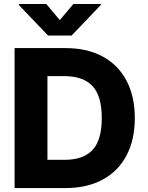

<svg xmlns="http://www.w3.org/2000/svg" viewBox="-20 -950 746 970"><path d="M53.7 0V-707H312.5Q419.9 -707 498.5 -664.6Q577.1 -622.1 619.1 -542.5Q661.1 -462.9 661.1 -353.5Q661.1 -244.1 619.1 -164.6Q577.1 -85 498.5 -42.5Q419.9 0 312.5 0ZM306.6 -142.6Q400.4 -142.6 447.3 -192.1Q494.1 -241.7 494.1 -353.5Q494.1 -465.8 447 -515.6Q399.9 -565.4 304.7 -565.4H219.7V-142.6ZM282.2 -848.6 350.6 -929.7H489.3V-924.8L341.8 -770.5H222.7L75.2 -924.8V-929.7H213.9Z"/></svg>

Font: Pretendard JP ExtraBold
Style: Regular
Weight: 800
Designer: Base glyphs from Inter by Rasmus Andersson; Hangeul glyphs from Noto Sans CJK(Source Han Sans) by Jang Soo-young and Kan
Foundry: Kil Hyung-jin
Version: Version 1.309